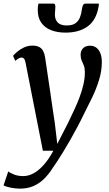

<svg xmlns="http://www.w3.org/2000/svg" viewBox="-62 -818 618 1086"><path d="M83 -461Q79.5 -479.5 74 -486Q68.5 -492.5 60.5 -492.5Q52 -492.5 43.5 -487.8Q35 -483 24.5 -473.5L12 -502Q17 -509.5 32.8 -523.2Q48.5 -537 71.5 -548.5Q94.5 -560 120.5 -560Q145.5 -560 160.5 -551.8Q175.5 -543.5 183 -528Q190.5 -512.5 193.5 -491Q200 -445.5 207 -399.5Q214 -353.5 220.8 -307Q227.5 -260.5 234.2 -214.2Q241 -168 248 -122L262 -4L321.5 -120Q341.5 -161.5 359 -199Q376.5 -236.5 389.5 -272Q402.5 -307.5 410.2 -341.8Q418 -376 418 -410Q418 -433 412 -447.8Q406 -462.5 400 -475.8Q394 -489 394 -508Q394 -532 408.5 -545.8Q423 -559.5 447 -559.5Q469 -559.5 484 -547.5Q499 -535.5 506.5 -514.8Q514 -494 514 -468Q514 -417 498.5 -366.5Q483 -316 459.5 -267Q436 -218 412 -171.5Q394.5 -135 375.2 -99Q356 -63 336.8 -29Q317.5 5 299 35.2Q280.5 65.5 264 91Q247.5 116.5 234 135.5Q211.5 170.5 184.8 196Q158 221.5 125.2 235.2Q92.5 249 51 249Q26.5 249 -1.2 243.5Q-29 238 -42 230.5L-15.5 152Q-6 159.5 16.8 168.8Q39.5 178 69.5 178Q98 178 126.5 163Q155 148 183.8 116.5Q212.5 85 240 34.5H180.5ZM240 -797.5Q247.5 -797.5 249.5 -791Q251.5 -784.5 251 -775Q251 -766.5 249.8 -756.2Q248.5 -746 248.5 -737.5Q248 -709 263.8 -691.5Q279.5 -674 315.5 -674Q347.5 -674 364.8 -686.5Q382 -699 390 -719.2Q398 -739.5 401 -763.5Q402.5 -776.5 406.8 -787Q411 -797.5 421 -797.5H497Q497 -793.5 497 -789.8Q497 -786 495.5 -780Q482.5 -704 434 -668.8Q385.5 -633.5 309 -633.5Q263 -633.5 227.2 -647.2Q191.5 -661 171.2 -690Q151 -719 151.5 -764.5Q151.5 -772.5 152.5 -780.8Q153.5 -789 155.5 -797.5Z"/></svg>

Font: Merriweather 36pt Medium
Style: Italic
Weight: 500
Italic angle: -7.8°
Version: Version 2.101